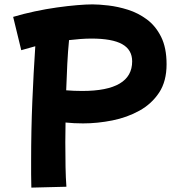

<svg xmlns="http://www.w3.org/2000/svg" viewBox="-20 -810 821 876"><path d="M123 46Q122 16 122 -15Q122 -46 122 -76Q122 -216 127.5 -347.5Q133 -479 141 -599Q103 -589 77 -581L40 -733Q87 -747 138.5 -758Q190 -769 240 -776Q290 -783 332 -786.5Q374 -790 402 -790Q431 -790 474.5 -785Q518 -780 564 -765.5Q610 -751 650 -721.5Q690 -692 715 -642Q740 -592 740 -517Q740 -439 706 -387.5Q672 -336 616 -305Q560 -274 492.5 -260.5Q425 -247 359 -247Q317 -247 279 -251Q278 -206 278 -161Q278 -100 279 -48.5Q280 3 283 42ZM397 -634Q373 -634 346.5 -632Q320 -630 295 -627Q290 -577 287 -518Q284 -459 282 -398Q317 -395 355 -395Q583 -395 583 -530Q583 -583 537.5 -608.5Q492 -634 397 -634Z"/></svg>

Font: KN Bobohei
Style: Bold
Weight: 700
Designer: Kingnam Type Foundry
Version: Version 1.710;March 18, 2023